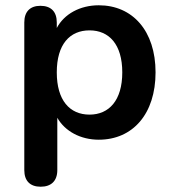

<svg xmlns="http://www.w3.org/2000/svg" viewBox="-20 -519 654 727"><path d="M134 188C174 188 197 166 197 125V-73C226 -22 285 10 354 10C483 10 569 -88 569 -245C569 -402 482 -499 354 -499C283 -499 223 -466 195 -413V-434C195 -475 173 -497 133 -497C94 -497 72 -475 72 -434V125C72 166 94 188 134 188ZM319 -85C244 -85 195 -139 195 -245C195 -351 244 -404 319 -404C393 -404 443 -351 443 -245C443 -139 393 -85 319 -85Z"/></svg>

Font: Nunito
Style: Bold
Weight: 700
Designer: Vernon Adams
Foundry: Vernon Adams
Version: Version 3.602